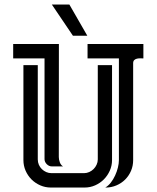

<svg xmlns="http://www.w3.org/2000/svg" viewBox="-20 -839 702 861"><path d="M85 -546.9H149.4V-124Q149.4 -111.3 154.3 -100.1Q159.2 -88.9 167.7 -80.6Q176.3 -72.3 187.3 -67.4Q198.2 -62.5 210.9 -62.5H356.9Q369.1 -62.5 380.4 -67.6Q391.6 -72.8 399.9 -81.1Q408.2 -89.4 413.3 -100.6Q418.5 -111.8 418.5 -124V-546.9H482.4V-121.1Q482.4 -96.2 472.4 -73.7Q462.4 -51.3 445.6 -34.4Q428.7 -17.6 406.5 -7.8Q384.3 2 359.4 2H208Q183.1 2 160.6 -7.8Q138.2 -17.6 121.3 -34.4Q104.5 -51.3 94.7 -73.7Q85 -96.2 85 -121.1ZM623 -577.1Q616.7 -577.1 608.9 -577.4Q601.1 -577.6 594 -575.9Q586.9 -574.2 582 -569.6Q577.1 -564.9 577.1 -555.7V-121.1Q577.1 -95.2 567.6 -73Q558.1 -50.8 541.3 -33.9Q524.4 -17.1 502 -7.6Q479.5 2 454.1 2H452.1Q465.8 -5.9 477.1 -20.3Q488.3 -34.7 496.3 -52.2Q504.4 -69.8 508.8 -87.9Q513.2 -106 513.2 -121.1V-577.1H372.6V-641.6H623ZM212.4 -92.8Q199.7 -92.8 189.7 -102.8Q179.7 -112.8 179.7 -125.5V-577.1H39.1V-641.6H244.1L243.7 -134.8Q243.7 -123.5 248.3 -111.1Q252.9 -98.6 262.7 -92.8ZM291 -818.8 371.6 -678.7H307.1L212.4 -818.8Z"/></svg>

Font: Isar CAT
Style: Regular
Weight: 400
Designer: Digitized by Peter Wiegel
Foundry: CAT-Fonts, Peter Wiegel
Version: Version 1.000; ttfautohint (v1.3)